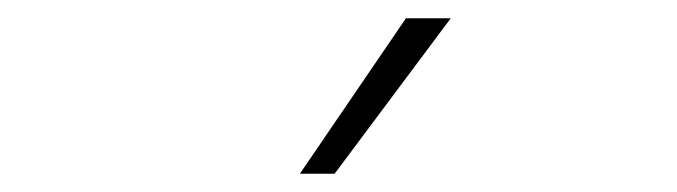

<svg xmlns="http://www.w3.org/2000/svg" viewBox="-20 -860 740 210"><path d="M308 -670 424 -840H473L346 -670Z"/></svg>

Font: Martian Mono SemiExpanded Thin
Style: Regular
Weight: 250
Monospace: yes
Version: Version 0.930